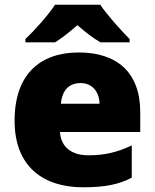

<svg xmlns="http://www.w3.org/2000/svg" viewBox="-20 -786 658 816"><path d="M406 -766H214C184 -720 126 -656 88 -620V-606H214C249 -628 274 -649 309 -679C344 -649 372 -626 407 -606H531V-620C497 -654 437 -720 406 -766ZM315 -563C152 -563 42 -472 42 -273C42 -76 166 10 333 10C429 10 487 -3 540 -31V-168C479 -139 425 -126 356 -126C278 -126 238 -167 235 -225H576V-310C576 -479 476 -563 315 -563ZM322 -433C374 -433 402 -394 403 -345H239C244 -406 277 -433 322 -433Z"/></svg>

Font: Noto Sans Sinhala UI Black
Style: Regular
Weight: 900
Designer: Jelle Bosma - Monotype Design Team
Foundry: Monotype Imaging Inc.
Version: Version 2.006